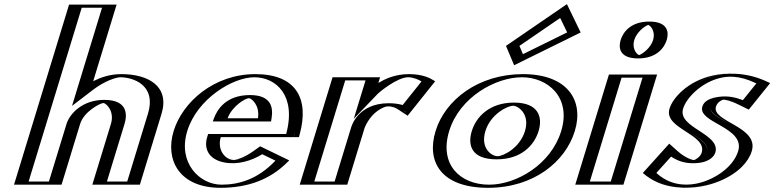

<svg xmlns="http://www.w3.org/2000/svg" viewBox="-20 -882 3698 917"><path d="M511.9 -860 389.3 -459C441.6 -499 503.4 -528 559.4 -528C653.4 -528 770.1 -481 726.3 -338L623 0H446L534.7 -290C550.3 -341 530.2 -390 473.2 -390C420.2 -390 353.3 -341 337.7 -290L249 0H72L334.9 -860ZM492.3 -845 363.3 -422.8 396.7 -448.4C446.4 -486.4 504.1 -513 554.8 -513C645.9 -513 751.3 -468.6 711.3 -338L612.6 -15H465.6L549.7 -290C567.1 -347.2 544.9 -405 477.8 -405C416.7 -405 341.1 -350.4 322.7 -290L238.6 -15H91.6L345.3 -845ZM492.3 -845H345.3L91.6 -15H238.6L322.7 -290C341.1 -350.4 416.7 -405 477.8 -405C544.9 -405 567.1 -347.2 549.7 -290L465.6 -15H612.6L711.3 -338C751.3 -468.6 645.9 -513 554.8 -513C504.1 -513 446.4 -486.4 396.7 -448.4L363.3 -422.8ZM511.9 -860H334.9L72 0H249L337.7 -290C353.3 -341.1 420.1 -390 473.2 -390C530.2 -390 550.3 -341 534.7 -290L446 0H623L726.3 -338C770 -481 653.4 -528 559.4 -528C503.4 -528 441.6 -499 389.3 -459ZM467.3 -845 324 -376.3 425.2 -453.7C478.7 -494.7 534.3 -513 554.8 -513C609.6 -513 729.8 -480.3 686.3 -338L587.6 -15H490.6L574.7 -290C588.7 -336 589 -405 477.8 -405C372.9 -405 312.4 -338.2 297.7 -290L213.6 -15H116.6L370.3 -845ZM536.9 -860H309.9L47 0H274L362.7 -290C380.8 -349.4 457.8 -388.9 473.3 -390C486.5 -389.9 528.5 -351.6 509.7 -290L421 0H648L751.3 -338C791.5 -469.2 689.7 -528 559.4 -528C504 -528 459.4 -511.5 425.1 -494.2Z M1041.9 -317C1059.3 -364 1108.3 -413 1169.3 -413C1221.3 -413 1245.4 -371 1236.9 -317ZM1228.9 -173C1081.3 -60 983.1 -141 1009.4 -227H1382.4C1440.8 -418 1355.4 -528 1199.4 -528C1044.4 -528 880.1 -406 834.3 -256C788.7 -107 878.4 15 1033.4 15C1147.4 15 1252.7 -22 1340.4 -119ZM1021.3 -302 1027.2 -318C1046.8 -370.8 1103.3 -428 1173.9 -428C1235.2 -428 1261.7 -378.2 1252.4 -319.2L1249.7 -302ZM1226.8 -155.3C1120.7 -79 1034.5 -94.7 1002.6 -146.8C989.1 -168.9 985.3 -197.3 994.4 -227L999 -242H1371.7C1418.6 -415.4 1339.1 -513 1194.8 -513C1047.7 -513 892.4 -397.2 849.3 -256C806.4 -115.8 890.8 0 1038 0C1142.7 0 1235.5 -30.9 1316.1 -112.1ZM1021.3 -302H1249.7L1252.4 -319.2C1261.7 -378.2 1235.2 -428 1173.9 -428C1103.3 -428 1046.8 -370.8 1027.2 -318ZM1226.8 -155.3 1316.1 -112.1C1235.5 -30.9 1142.7 0 1038 0C890.8 0 806.4 -115.8 849.3 -256C892.4 -397.2 1047.7 -513 1194.8 -513C1339.1 -513 1418.6 -415.4 1371.7 -242H999L994.4 -227C985.3 -197.3 989.1 -168.9 1002.6 -146.8C1034.5 -94.7 1120.7 -79 1226.8 -155.3ZM1041.9 -317H1236.9C1245.4 -371 1221.2 -413 1169.3 -413C1108.3 -413 1059.3 -364 1041.9 -317ZM1220 -166.4 1229.1 -172.9 1340.9 -118.8 1325.8 -103.6C1240.3 -17.5 1141 15 1033.4 15C878.4 15 788.7 -107 834.3 -256C880.1 -406 1044.4 -528 1199.4 -528C1351.6 -528 1435.7 -423.1 1386.9 -242.5L1382.7 -227H1009.4C1001.6 -201.6 1004.7 -176.6 1016.8 -156.9C1044.8 -111.2 1120.9 -95 1220 -166.4ZM996.4 -302H1274.6L1277.1 -317.8C1284.9 -367.1 1277.4 -428 1173.9 -428C1060.2 -428 1017.6 -359.6 1002 -317.4ZM1232.4 -145.4 1295.5 -114.8C1209.8 -24.3 1119.4 0 1038 0C933.6 0 827.8 -104 874.3 -256C921.1 -409.1 1090.5 -513 1194.8 -513C1297.2 -513 1396.9 -427 1346.7 -242H974L969.4 -227C954.1 -176.9 971.3 -121.8 1051.2 -106.1C1115.3 -93.6 1182.1 -114.3 1232.4 -145.4ZM1212 -317H1066.9C1088.3 -374.6 1151 -413 1169.3 -413C1179.6 -413 1222.1 -381.1 1212 -317ZM1191.4 -161C1149.5 -130.8 1114.2 -120 1100.5 -118.3C1091.4 -117.1 1061.3 -120.1 1042 -151.7C1029.6 -171.8 1025.8 -198.9 1034.4 -227H1407.7L1411.8 -242.2C1457.7 -411.9 1393.2 -528 1199.4 -528C1001.6 -528 851.5 -394.2 809.3 -256C767.3 -118.9 835.6 15 1033.4 15C1166.2 15 1271.7 -25.8 1353.6 -108.3L1361.3 -116.1L1222.5 -183.3Z M1770.3 -513 1747.7 -439C1747.7 -439 1832.9 -528 1933.9 -528C1999.9 -528 2036.1 -496 2036.1 -496L1916.3 -346C1916.3 -346 1891.8 -374 1832.8 -374C1740.8 -374 1700 -283 1696 -270L1613.5 0H1436.5L1593.3 -513ZM1750.8 -498 1717.3 -388.7 1757.8 -430.8C1758.8 -431.9 1838.4 -513 1929.3 -513C1971.5 -513 2001.3 -498.5 2014.7 -490.1L1917 -367.8C1901.8 -377.8 1877.4 -389 1837.4 -389C1731.9 -389 1685.7 -285.2 1681 -270L1603.1 -15H1456.1L1603.8 -498ZM1750.8 -498H1603.8L1456.1 -15H1603.1L1681 -270C1685.7 -285.2 1731.9 -389 1837.4 -389C1877.4 -389 1901.8 -377.8 1917 -367.8L2014.7 -490.1C2001.3 -498.5 1971.5 -513 1929.3 -513C1838.4 -513 1758.8 -431.9 1757.8 -430.8L1717.3 -388.7ZM1770.3 -513H1593.3L1436.5 0H1613.5L1696 -270C1700 -283 1740.8 -374 1832.8 -374C1869.9 -374 1891.9 -363.8 1905.8 -354.7L1917.2 -347.1L2036.7 -496.6L2025.7 -503.4C2011.1 -512.5 1979.5 -528 1933.9 -528C1833.8 -528 1749.6 -440.9 1747.7 -439ZM1725.8 -498 1669.7 -314.8 1785.5 -435.4C1791.4 -441.6 1877.5 -513 1929.3 -513C1953 -513 1980.3 -501.6 1993.1 -493L1903.1 -380.4C1886.4 -385.2 1864.9 -389 1837.4 -389C1686.6 -389 1657.7 -275.5 1656 -270L1578.1 -15H1481.1L1628.8 -498ZM1795.3 -513H1568.3L1411.5 0H1638.5L1721 -270C1722.6 -275.2 1731.6 -296.4 1748 -318.1C1775.2 -354.1 1814.8 -374 1832.8 -374C1851 -374 1867.6 -368.4 1881.4 -359.3L1926.9 -329.3L2058.2 -493.7L2049.9 -498.9C2035.6 -507.7 2000.2 -528 1933.9 -528C1864.1 -528 1816.8 -503.5 1787 -485.8Z M2273.3 -256C2295 -327 2363.3 -377 2430.3 -377C2496.3 -377 2534 -327 2512.3 -256C2490.9 -186 2425.6 -136 2356.6 -136C2284.6 -136 2251.9 -186 2273.3 -256ZM2085.3 -256C2134.2 -416 2304.4 -528 2477.4 -528C2647.4 -528 2749.2 -416 2700.3 -256C2652 -98 2488.4 15 2311.4 15C2126.4 15 2037 -98 2085.3 -256ZM2419 -664 2451.5 -587 2731.7 -725 2675.8 -840ZM2258.3 -256C2234.5 -178.3 2272 -121 2352 -121C2429 -121 2503.5 -178.1 2527.3 -256C2551.5 -335.1 2508.9 -392 2434.8 -392C2359.9 -392 2282.5 -335.2 2258.3 -256ZM2100.3 -256C2146.2 -406.1 2306 -513 2472.8 -513C2636.5 -513 2731.2 -406.2 2685.3 -256C2639.9 -107.5 2486.6 0 2316 0C2137.4 0 2054.8 -107.4 2100.3 -256ZM2438.5 -661.7 2667.2 -818.4 2710.4 -729.3 2461.7 -606.8ZM2258.3 -256C2282.5 -335.2 2359.9 -392 2434.8 -392C2508.9 -392 2551.5 -335.1 2527.3 -256C2503.5 -178.1 2429 -121 2352 -121C2272 -121 2234.5 -178.3 2258.3 -256ZM2100.3 -256C2054.8 -107.4 2137.4 0 2316 0C2486.6 0 2639.9 -107.5 2685.3 -256C2731.2 -406.2 2636.5 -513 2472.8 -513C2306 -513 2146.2 -406.1 2100.3 -256ZM2438.5 -661.7 2461.7 -606.8 2710.4 -729.3 2667.2 -818.4ZM2273.3 -256C2251.9 -186.1 2284.7 -136 2356.6 -136C2425.5 -136 2490.9 -186.1 2512.3 -256C2534 -327 2496.2 -377 2430.3 -377C2363.3 -377 2295 -327 2273.3 -256ZM2085.3 -256C2037 -98 2126.4 15 2311.4 15C2488.4 15 2652 -98 2700.3 -256C2749.2 -416 2647.4 -528 2477.4 -528C2304.4 -528 2134.2 -416 2085.3 -256ZM2419 -664 2675.8 -840 2731.7 -725 2451.5 -587ZM2233.3 -256C2213 -189.6 2229.9 -121 2352 -121C2471.4 -121 2532 -189.6 2552.3 -256C2572.9 -323.6 2551.5 -392 2434.8 -392C2317.4 -392 2253.9 -323.6 2233.3 -256ZM2125.3 -256C2174.8 -418 2346.9 -513 2472.8 -513C2595.5 -513 2709.8 -418 2660.3 -256C2611.3 -95.8 2445.7 0 2316 0C2178 0 2076.3 -95.7 2125.3 -256ZM2460.9 -662.9 2655.4 -796.1 2688.8 -727.3 2477.6 -623.3ZM2298.3 -256C2323.5 -338.6 2405.9 -377 2430.3 -377C2453.5 -377 2512.5 -338.6 2487.3 -256C2462.4 -174.6 2383 -136 2356.6 -136C2327 -136 2273.4 -174.7 2298.3 -256ZM2060.3 -256C2015.5 -109.7 2086 15 2311.4 15C2529.2 15 2680.6 -109.8 2725.3 -256C2770.6 -404.1 2688.4 -528 2477.4 -528C2263.7 -528 2105.6 -404.1 2060.3 -256ZM2396.6 -662.8 2435.5 -570.4 2753.3 -726.9 2687.6 -862.3Z M2969.3 -691C2954.6 -643 2981.4 -603 3027.4 -603C3073.4 -603 3124.6 -643 3139.3 -691C3153.9 -739 3127.2 -779 3081.2 -779C3035.2 -779 2983.9 -739 2969.3 -691ZM2752.5 0 2913.3 -526H3093.3L2932.5 0ZM2984.3 -691C2996.5 -731 3039.4 -764 3076.6 -764C3113.8 -764 3136.5 -731 3124.3 -691C3112 -651 3069.2 -618 3031.9 -618C2994.7 -618 2972 -651 2984.3 -691ZM2772.1 -15 2923.7 -511H3073.7L2922.1 -15ZM2984.3 -691C2972 -651 2994.7 -618 3031.9 -618C3069.2 -618 3112 -651 3124.3 -691C3136.5 -731 3113.8 -764 3076.6 -764C3039.4 -764 2996.5 -731 2984.3 -691ZM2772.1 -15H2922.1L3073.7 -511H2923.7ZM2969.3 -691C2983.9 -739 3035.1 -779 3081.2 -779C3127.2 -779 3153.9 -739 3139.3 -691C3124.6 -643 3073.4 -603 3027.4 -603C2981.3 -603 2954.6 -643 2969.3 -691ZM2752.5 0H2932.5L3093.3 -526H2913.3ZM3009.3 -691C3020.3 -727.1 3056.7 -756.5 3076.3 -763.2C3092.4 -756.3 3110.2 -726.9 3099.3 -691C3088.2 -654.9 3051.8 -625.5 3032.2 -618.8C3016.1 -625.7 2998.3 -655.1 3009.3 -691ZM2797.1 -15 2948.7 -511H3048.7L2897.1 -15ZM2944.3 -691C2933.2 -654.7 2937.7 -603 3027.4 -603C3117.2 -603 3153.2 -654.8 3164.3 -691C3175.4 -727.3 3170.8 -779 3081.2 -779C2991.3 -779 2955.3 -727.2 2944.3 -691ZM2727.5 0H2957.5L3118.3 -526H2888.3Z M3181 -175C3273 -85 3345.9 -119 3356.3 -153C3380.1 -231 3171.4 -261.4 3202.5 -363C3232.1 -460 3416.5 -602 3636.7 -488L3543.2 -372C3426.2 -434 3381.9 -397 3374.5 -373C3355.6 -311 3583 -283 3545.4 -160C3499.3 -9 3215.9 87 3072 -54ZM3178.8 -153.2 3093.2 -58.1C3205.9 41 3396.6 0.2 3485.8 -89.2C3507.2 -110.6 3522.6 -134.4 3530.4 -160C3563.4 -267.8 3333.1 -286.7 3359.5 -373C3366.9 -397.1 3395.6 -421.2 3439.2 -421.1C3466.5 -421 3497.6 -413.5 3542.2 -391.5L3613.9 -480.5C3438.7 -563.7 3294.5 -481.4 3239 -404.4C3228.6 -389.9 3221.4 -375.8 3217.5 -363C3191.8 -278.9 3401.6 -252 3371.3 -153C3362.5 -124.1 3328.4 -102.3 3289.9 -102.4C3257.4 -102.5 3220.2 -116.3 3178.8 -153.2ZM3178.8 -153.2C3220.2 -116.3 3257.4 -102.5 3289.9 -102.4C3328.4 -102.3 3362.5 -124.1 3371.3 -153C3401.6 -252 3191.8 -278.9 3217.5 -363C3221.4 -375.8 3228.6 -389.9 3239 -404.4C3294.5 -481.4 3438.7 -563.7 3613.9 -480.5L3542.2 -391.5C3497.6 -413.5 3466.5 -421 3439.2 -421.1C3395.6 -421.2 3366.9 -397.1 3359.5 -373C3333.1 -286.7 3563.4 -267.8 3530.4 -160C3522.6 -134.4 3507.2 -110.6 3485.8 -89.2C3396.6 0.2 3205.9 41 3093.2 -58.1ZM3180.8 -174.7 3071.8 -53.8 3080.9 -45.8C3198.2 57.3 3398 17.1 3495.6 -80.7C3519.1 -104.3 3536.6 -131.1 3545.4 -160C3584 -286.1 3354.6 -307.9 3374.5 -373C3378.8 -386.9 3396.6 -406.2 3434.5 -406.1C3459.1 -406 3488.3 -399.3 3532.1 -377.7L3543.4 -372.2L3636.9 -488.2L3623.9 -494.4C3443.8 -579.8 3288.9 -496.2 3226.9 -410.1C3215.3 -394.1 3207.1 -378 3202.5 -363C3170.5 -258.5 3381 -233.9 3356.3 -153C3350.9 -135.3 3328.1 -117.3 3294.5 -117.4C3266.3 -117.5 3231.4 -129.6 3191.2 -165.5ZM3185.2 -134.1C3214.2 -115.1 3245.3 -102.5 3289.8 -102.4C3367.4 -102.3 3391.1 -136.2 3396.3 -153C3424 -243.7 3214.4 -271 3242.5 -363C3258.7 -415.9 3326.5 -481.7 3404 -505.4C3451.2 -519.9 3507.7 -524.3 3592.5 -483.7L3528.1 -403.8C3491.7 -417.4 3455.7 -426 3408.1 -418.8C3349.5 -410 3338.3 -385.4 3334.5 -373C3310.6 -294.8 3540.7 -275.3 3505.4 -160C3480.8 -79.4 3384.7 -19.7 3303 -4.5C3248.2 5.7 3177.1 1.1 3114.8 -56ZM3176.3 -195.9 3050.2 -55.9C3091.9 -19.2 3144.4 5.5 3213 12.5C3345.3 26 3463.5 -25.5 3523.4 -85.5C3546.1 -108.2 3562.2 -133.2 3570.4 -160C3606.6 -278.3 3377.2 -300 3399.5 -373C3407.4 -398.8 3434.2 -406.1 3434.2 -406.1C3441.2 -406 3465.5 -403.1 3509.1 -381.6L3556.2 -358.4L3658.3 -485.1L3646.6 -490.6C3598.7 -513.4 3549.4 -526.4 3496.3 -529.6C3336.7 -539.1 3239.9 -461.8 3200.2 -406.7C3189.3 -391.5 3181.6 -376.6 3177.5 -363C3148 -266.7 3358.4 -241.8 3331.3 -153C3324.5 -130.9 3299.7 -118.5 3294.2 -117.4C3288.7 -117.7 3255.5 -125.3 3216.2 -160.3Z"/></svg>

Font: Hussar Outliner
Style: Obl
Weight: 700
Foundry: Cannot Into Space Fonts
Version: Version 0.92